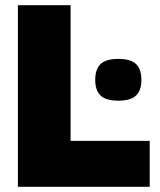

<svg xmlns="http://www.w3.org/2000/svg" viewBox="-20 -720 616 740"><path d="M347 -412Q347 -453 367.5 -473Q388 -493 436 -493Q484 -493 504.5 -473Q525 -453 525 -412Q525 -372 504.5 -352Q484 -332 436 -332Q388 -332 367.5 -352Q347 -372 347 -412ZM49 0V-700H252V-177H557V0Z"/></svg>

Font: Georama ExtraCondensed Thin ExtraBold
Style: Regular
Weight: 800
Version: Version 1.001